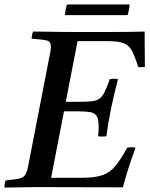

<svg xmlns="http://www.w3.org/2000/svg" viewBox="-32 -843 674 864"><path d="M-12 1Q-12 -6 -11 -15Q-10 -24 -7 -31Q36 -35 55.5 -39.5Q75 -44 83 -58.5Q91 -73 97 -107L189 -581Q193 -599 195 -612Q197 -625 197 -633Q197 -656 179.5 -660.5Q162 -665 110 -669Q111 -677 112 -684.5Q113 -692 117 -701Q136 -701 167.5 -700.5Q199 -700 236 -699.5Q273 -699 306 -699H443Q504 -699 547.5 -699.5Q591 -700 619 -701V-657Q619 -630 619.5 -602Q620 -574 620 -542Q604 -539 590 -542Q575 -589 562 -614Q549 -639 524.5 -648.5Q500 -658 451 -658H317L264 -385H325Q361 -385 382 -387.5Q403 -390 416 -399.5Q429 -409 439 -429.5Q449 -450 462 -487Q481 -490 499 -487Q492 -460 483.5 -425Q475 -390 469 -361Q463 -332 457 -297Q451 -262 447 -230Q427 -227 409 -230Q411 -241 411.5 -253Q412 -265 412 -273Q412 -307 403 -321Q394 -335 373.5 -338.5Q353 -342 316 -342H256L198 -43H340Q397 -43 431 -55.5Q465 -68 489 -98Q513 -128 540 -178Q559 -183 578 -178Q556 -119 542.5 -75Q529 -31 521 0Q423 0 323 -0.5Q223 -1 126 -1Q98 -1 57.5 0Q17 1 -12 1ZM269 -823H551Q550 -799 542 -775H260Q262 -799 269 -823Z"/></svg>

Font: Tiro Devanagari Sanskrit
Style: Italic
Weight: 400
Italic angle: -11°
Designer: Devanagari: John Hudson & Fiona Ross, assisted by Paul Hanslow. Latin: John Hudson with Paul Hanslow, assisted by Kaja S
Foundry: Tiro Typeworks Ltd.
Version: Version 1.52